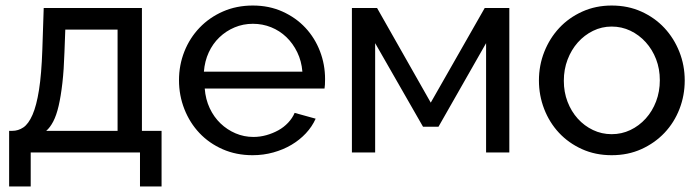

<svg xmlns="http://www.w3.org/2000/svg" viewBox="-20 -551 2531 694"><path d="M13 123V-78H24Q46 -78 64.5 -90.5Q83 -103 97.5 -136Q112 -169 121 -226Q130 -283 133 -371L138 -522H493V-78H564V123H486V0H91V123ZM405 -78V-444H216L213 -363Q211 -299 205.5 -251Q200 -203 192 -168.5Q184 -134 172.5 -112Q161 -90 147 -78Z M893 10Q834 10 785 -11.5Q736 -33 701 -70Q666 -107 646.5 -156.5Q627 -206 627 -261Q627 -316 646.5 -365Q666 -414 701.5 -451Q737 -488 786 -509.5Q835 -531 894 -531Q953 -531 1001.5 -509Q1050 -487 1084 -450.5Q1118 -414 1136.5 -366Q1155 -318 1155 -265Q1155 -254 1154.5 -245Q1154 -236 1153 -231H720Q723 -192 738 -160Q753 -128 777 -105Q801 -82 831.5 -69Q862 -56 896 -56Q920 -56 943 -62.5Q966 -69 986 -80Q1006 -91 1021.5 -107.5Q1037 -124 1045 -143L1121 -122Q1108 -93 1085.5 -69Q1063 -45 1033.5 -27.5Q1004 -10 968 0Q932 10 893 10ZM1073 -292Q1070 -330 1054.5 -362Q1039 -394 1015 -417Q991 -440 960 -452.5Q929 -465 894 -465Q859 -465 828 -452Q797 -439 773 -416Q749 -393 734.5 -361.5Q720 -330 717 -292Z M1252 0V-522H1343L1537 -180L1732 -522H1821V0H1737V-395L1565 -93H1509L1336 -395V0Z M2191 10Q2132 10 2083.5 -12Q2035 -34 2000.5 -71Q1966 -108 1947 -157Q1928 -206 1928 -260Q1928 -315 1947.5 -364Q1967 -413 2001.5 -450Q2036 -487 2084.5 -509Q2133 -531 2191 -531Q2250 -531 2298.5 -509Q2347 -487 2381.5 -450Q2416 -413 2435.5 -364Q2455 -315 2455 -260Q2455 -206 2436 -157Q2417 -108 2382 -71Q2347 -34 2298.5 -12Q2250 10 2191 10ZM2018 -259Q2018 -218 2031.5 -183Q2045 -148 2068.5 -122Q2092 -96 2123.5 -81Q2155 -66 2191 -66Q2227 -66 2258.5 -81Q2290 -96 2314 -122.5Q2338 -149 2351.5 -184.5Q2365 -220 2365 -261Q2365 -302 2351.5 -337Q2338 -372 2314 -398.5Q2290 -425 2258.5 -440Q2227 -455 2191 -455Q2155 -455 2123.5 -439.5Q2092 -424 2068.5 -397.5Q2045 -371 2031.5 -335.5Q2018 -300 2018 -259Z"/></svg>

Font: Rising Sun
Style: Regular
Weight: 400
Designer: Matt McInerney, Pablo Impallari, Rodrigo Fuenzalida (Raleway font), Stephen Hutchings (Greek), Cristiano Sobral (main ch
Foundry: The Rising Sun Project Authors
Version: Version 4.327; ttfautohint (v1.8.4.7-5d5b-dirty)